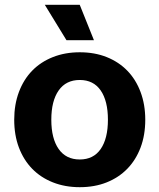

<svg xmlns="http://www.w3.org/2000/svg" viewBox="-20 -765 662 797"><path d="M311 12Q250 12 199.5 -8Q149 -28 113.5 -64.5Q78 -101 58.5 -152.5Q39 -204 39 -268Q39 -331 58.5 -383Q78 -435 113.5 -471.5Q149 -508 199.5 -528Q250 -548 311 -548Q373 -548 423 -528Q473 -508 508.5 -471.5Q544 -435 563.5 -383Q583 -331 583 -268Q583 -204 563.5 -152.5Q544 -101 508.5 -64.5Q473 -28 423 -8Q373 12 311 12ZM311 -103Q368 -103 398 -146.5Q428 -190 428 -268Q428 -346 398 -389.5Q368 -433 311 -433Q254 -433 223.5 -389.5Q193 -346 193 -268Q193 -190 223.5 -146.5Q254 -103 311 -103ZM256 -598 166 -745H311L370 -598Z"/></svg>

Font: Geist
Style: Bold
Weight: 400
Designer: Basement.studio, Andrés Briganti, Mateo Zaragoza
Foundry: Basement.studio, Vercel, Andrés Briganti, Guido Ferreyra, Mateo Zaragoza
Version: Version 1.401